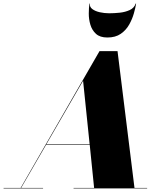

<svg xmlns="http://www.w3.org/2000/svg" viewBox="-70 -1050 910 1070"><path d="M431 -1030Q428.5 -1011.5 444.5 -999.5Q460.5 -987.5 486 -981.8Q511.5 -976 538.5 -976Q565.5 -976 596.8 -979.2Q628 -982.5 653 -994Q678 -1005.5 686 -1030H688.5Q685 -1007 676 -975.2Q667 -943.5 649.8 -912.8Q632.5 -882 603 -861.5Q573.5 -841 528.5 -841Q487 -841 464.8 -861.5Q442.5 -882 433.5 -912.8Q424.5 -943.5 424.8 -975.2Q425 -1007 428.5 -1030ZM-50 -2.5H45L484.5 -765H585L679.5 -2.5H750V0H340V-2.5H454.5L430 -243.5H187L47.5 -2.5H170V0H-50ZM393 -600 188.5 -246.5H429.5Z"/></svg>

Font: Bodoni* 72pt Fatface
Style: Italic
Weight: 900
Italic angle: -13°
Version: Version 2.3